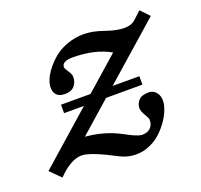

<svg xmlns="http://www.w3.org/2000/svg" viewBox="-140 -547 700 669"><g transform="rotate(-20 210.0 -213.0)"><path d="M70.3 -199.7V-231H179.7L303.2 -339.8Q247.1 -372.1 164.6 -372.1Q124.5 -372.1 124.5 -350.1Q124.5 -345.2 134 -331.5Q143.6 -317.9 143.6 -307.6Q143.6 -287.6 131.8 -274.4Q120.1 -261.2 96.7 -261.2Q56.6 -261.2 56.6 -300.3Q56.6 -312.5 63.5 -329.1Q70.3 -345.7 85 -364.3Q99.6 -382.8 119.1 -398.7Q138.7 -414.6 167.5 -424.8Q196.3 -435.1 228 -435.1Q261.7 -435.1 302.2 -420.4Q341.8 -406.7 369.1 -406.7Q395.5 -406.7 409.2 -418.9L439.5 -446.8L470.2 -414.6L261.7 -231H360.8V-199.7H226.1L110.4 -97.7Q181.6 -91.8 240.2 -60.1Q284.2 -35.6 300.8 -35.6Q320.3 -35.6 331.5 -46.4Q342.8 -57.1 342.8 -76.2Q342.8 -82 332.8 -98.4Q322.8 -114.7 322.8 -126.5Q322.8 -142.1 334.2 -154.5Q345.7 -167 371.1 -167Q388.2 -167 398.7 -154.5Q409.2 -142.1 409.2 -123Q409.2 -109.4 402.3 -90.8Q395.5 -72.3 382.1 -52.7Q368.7 -33.2 351.1 -16.6Q333.5 0 309.1 10.7Q284.7 21.5 258.8 21.5Q227.5 21.5 201.7 8.3Q108.9 -40.5 77.1 -40.5Q36.6 -40.5 -11.7 9.3L-49.8 -28.8L144 -199.7Z"/></g></svg>

Font: Elstob 14pt SemiBold
Style: Italic
Weight: 600
Italic angle: -20°
Designer: Peter S. Baker
Version: Version 1.015